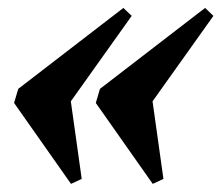

<svg xmlns="http://www.w3.org/2000/svg" viewBox="-20 -474 558 484"><path d="M153.5 -254.5 186 -23 159 -10.5 15.5 -214.5 26 -250 291 -454 312 -434 130 -178.5ZM359.5 -254.5 392 -23 365 -10.5 221.5 -214.5 232 -250 497 -454 518 -434 336 -178.5Z"/></svg>

Font: Newsreader 36pt ExtraBold
Style: Italic
Weight: 800
Italic angle: -17°
Designer: Hugues Gentile
Foundry: Production Type
Version: Version 1.003